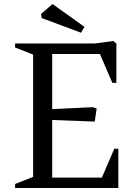

<svg xmlns="http://www.w3.org/2000/svg" viewBox="-20 -937 665 957"><path d="M55.2 0V-20L145 -55.2V-665L55.2 -700.2V-720.2H452.1L544.9 -732.9L560.1 -720.2V-523.9H540L478 -668H240.2V-393.1L442.9 -402.8L461.9 -396L452.1 -331.1L240.2 -338.9V-51.8H487.8L549.8 -195.8H569.8V0ZM400.9 -803.2 383.8 -773.9 187.5 -847.2 184.6 -867.2 241.7 -917Z"/></svg>

Font: Amethysta
Style: Regular
Weight: 400
Designer: Konstantin Vinogradov, Alexei Vanyashin
Foundry: Cyreal (www.cyreal.org)
Version: Version 1.002